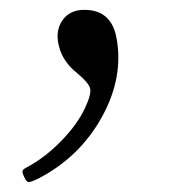

<svg xmlns="http://www.w3.org/2000/svg" viewBox="-20 -138 358 386"><path d="M55.7 221.7Q139.6 178.7 184.6 97.7Q229.5 16.6 213.9 -63.5Q203.1 -118.2 149.4 -118.2Q119.1 -118.2 104.5 -95.7Q90.8 -74.2 98.6 -44.9Q106.4 -13.7 134.8 8.8Q158.2 28.3 161.1 39.6Q164.1 50.8 151.4 78.1Q135.7 112.3 102.5 146Q69.3 179.7 34.2 198.2Q26.4 202.1 25.4 205.6Q24.4 209 28.8 218.3Q33.2 227.5 37.1 228Q41 228.5 55.7 221.7Z"/></svg>

Font: Bpmf GenWan Min R
Style: R
Weight: 400
Foundry: But Ko
Version: Version 1.320